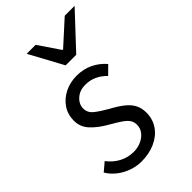

<svg xmlns="http://www.w3.org/2000/svg" viewBox="-228 -823 918 918"><g transform="rotate(-45 230.5 -364.5)"><path d="M163.2 12Q130.7 12 98.8 0.9Q66.9 -10.3 40.5 -30.8Q14.1 -51.4 -2.2 -78.9L39.9 -114.5Q63.2 -83.1 96.7 -65.1Q130.3 -47.1 169.4 -47.1Q197 -47.1 220.4 -57.6Q243.9 -68.1 258 -86.4Q272.1 -104.6 272.1 -127.9Q272.1 -145.9 263.7 -159.7Q255.3 -173.4 234.1 -188.2Q212.9 -202.9 175.5 -224.2Q129.6 -250.3 100.8 -281.5Q71.9 -312.7 71.9 -355.4Q71.9 -397.1 93.8 -429.4Q115.8 -461.7 152.6 -479.9Q189.5 -498.1 233.5 -498.1Q278.9 -498.1 315.8 -480.3Q352.8 -462.6 380 -430.7L339.2 -390.4Q318.9 -412.2 291.8 -425.2Q264.7 -438.2 232.2 -438.2Q194.3 -438.2 169.5 -416Q144.8 -393.9 144.8 -364.3Q144.8 -335.7 169.5 -316.2Q194.3 -296.6 231.1 -275.8Q272.2 -253.9 297.1 -233.5Q322 -213.1 333.5 -190.1Q345 -167.1 345 -138.3Q345 -92.7 321.3 -58.8Q297.6 -24.9 256.2 -6.5Q214.8 12 163.2 12ZM231.5 -570 138.8 -740.9H199.4L272.9 -632.7H276.9L396.2 -740.9H463L303 -570Z"/></g></svg>

Font: Source Sans 3
Style: Italic
Weight: 200
Italic angle: -11°
Designer: Paul D. Hunt
Foundry: Adobe
Version: Version 3.046;hotconv 1.0.118;makeotfexe 2.5.65603